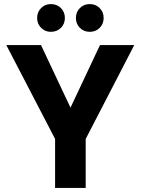

<svg xmlns="http://www.w3.org/2000/svg" viewBox="-20 -921 689 941"><path d="M250 0V-240L11 -700H181L344 -354H307L470 -700H638L400 -240V0ZM229 -765Q201 -765 181.5 -784.5Q162 -804 162 -833Q162 -862 181.5 -881.5Q201 -901 229 -901Q259 -901 278.5 -881.5Q298 -862 298 -833Q298 -804 278.5 -784.5Q259 -765 229 -765ZM420 -765Q391 -765 371.5 -784.5Q352 -804 352 -833Q352 -862 371.5 -881.5Q391 -901 420 -901Q449 -901 468.5 -881.5Q488 -862 488 -833Q488 -804 468.5 -784.5Q449 -765 420 -765Z"/></svg>

Font: DM Sans 24pt Black
Style: Regular
Weight: 900
Designer: Colophon Foundry, Jonny Pinhorn
Foundry: Colophon Foundry
Version: Version 4.004;gftools[0.9.30]